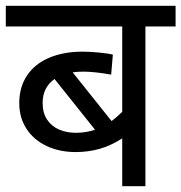

<svg xmlns="http://www.w3.org/2000/svg" viewBox="-20 -642 625 662"><path d="M585.4 -622.1V-550.8H481.4V0H401.4V-165Q363.3 -140.1 324 -128.9Q284.7 -117.7 240.7 -117.7Q185.1 -117.7 140.6 -138.7Q96.2 -159.7 71.3 -198Q46.4 -236.3 46.4 -286.1Q46.4 -341.8 73.5 -382.1Q100.6 -422.4 150.1 -443.1Q199.7 -463.9 264.6 -463.9Q289.6 -463.9 322.5 -460.7Q355.5 -457.5 369.1 -453.6L363.3 -384.8Q304.2 -395 267.6 -395Q247.6 -395 230.5 -392.6L364.7 -224.6Q380.9 -236.3 401.4 -256.3V-550.8H0V-622.1ZM307.6 -194.8 168 -369.6Q127 -340.8 127 -286.6Q127 -252.4 142.6 -229.2Q158.2 -206.1 184.1 -195.1Q210 -184.1 241.7 -184.1Q276.9 -184.1 307.6 -194.8Z"/></svg>

Font: Noto Sans Devanagari UI
Style: Regular
Weight: 400
Designer: Monotype Design Team
Foundry: Monotype Imaging Inc.
Version: Version 1.06